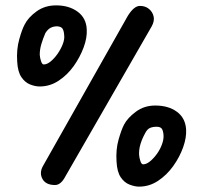

<svg xmlns="http://www.w3.org/2000/svg" viewBox="-20 -689 759 715"><path d="M185 0Q151 0 138.5 -22Q126 -44 139 -69L456 -630Q479 -667 501 -667Q521 -667 534.5 -656Q548 -645 552 -628Q556 -611 545 -591L224 -33Q207 0 185 0ZM498 6Q482 6 462.5 -1.5Q443 -9 429.5 -29Q416 -49 414 -87Q411 -132 421.5 -169Q432 -206 442 -225Q455 -250 486 -273Q517 -296 558 -296Q607 -296 638.5 -273Q670 -250 673 -208Q675 -177 662 -140.5Q649 -104 625 -70.5Q601 -37 568.5 -15.5Q536 6 498 6ZM513 -77Q525 -77 538.5 -88Q552 -99 564 -115.5Q576 -132 583 -151Q590 -170 589 -185Q588 -201 583 -209Q578 -217 563 -217Q549 -217 538.5 -212.5Q528 -208 520 -192Q509 -172 503 -152Q497 -132 498 -112Q499 -100 503 -88.5Q507 -77 513 -77ZM128 -367Q111 -367 92 -374.5Q73 -382 59.5 -402Q46 -422 44 -460Q41 -504 51.5 -542Q62 -580 72 -598Q85 -624 116 -646.5Q147 -669 189 -669Q237 -669 269 -645.5Q301 -622 303 -580Q305 -549 291.5 -512.5Q278 -476 254.5 -443Q231 -410 198.5 -388.5Q166 -367 128 -367ZM143 -449Q155 -449 168.5 -460Q182 -471 194 -488Q206 -505 213.5 -524Q221 -543 219 -558Q218 -574 213 -582Q208 -590 193 -591Q179 -591 168.5 -585.5Q158 -580 149 -566Q140 -545 134 -525Q128 -505 128 -485Q129 -472 133 -460.5Q137 -449 143 -449Z"/></svg>

Font: Edu NSW ACT Foundation SemiBold
Style: Regular
Weight: 600
Version: Version 1.003